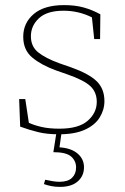

<svg xmlns="http://www.w3.org/2000/svg" viewBox="-20 -513 488 752"><path d="M211 13Q164 13 129.5 4.5Q95 -4 59 -17L55 -125H79L93 -32Q115 -22 144 -15.5Q173 -9 213 -9Q288 -9 323.5 -40Q359 -71 359 -114Q359 -152 334 -175.5Q309 -199 243 -222L200 -237Q142 -258 106.5 -287.5Q71 -317 71 -369Q71 -423 112 -458Q153 -493 231 -493Q275 -493 308.5 -483.5Q342 -474 373 -457L372 -360H349L340 -445Q288 -471 229 -471Q164 -471 132.5 -441.5Q101 -412 101 -371Q101 -331 129.5 -308Q158 -285 213 -265L259 -249Q329 -224 359 -194.5Q389 -165 389 -117Q389 -83 370.5 -53Q352 -23 312.5 -5Q273 13 211 13ZM189 83 202 0H222L213 64Q259 67 284 88.5Q309 110 309 142Q309 176 284.5 197.5Q260 219 215 219Q197 219 181.5 216Q166 213 152 208L157 191Q171 194 185.5 196.5Q200 199 213 199Q246 199 262 183.5Q278 168 278 143Q278 117 258.5 100Q239 83 189 83Z"/></svg>

Font: Source Serif 4 SmText ExtraLight
Style: Regular
Weight: 200
Designer: Frank Grießhammer
Foundry: Adobe
Version: Version 4.005;hotconv 1.1.0;makeotfexe 2.6.0